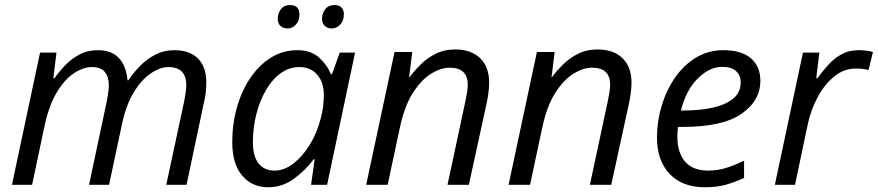

<svg xmlns="http://www.w3.org/2000/svg" viewBox="-20 -748 3553 777"><path d="M28.3 0 142.1 -535.2H208.5L195.8 -431.6H200.7Q218.3 -457 243.2 -483.2Q268.1 -509.3 301 -527.1Q334 -544.9 376 -544.9Q432.6 -544.9 461.9 -512.2Q491.2 -479.5 496.1 -422.9H499.5Q519 -452.6 546.4 -480.7Q573.7 -508.8 608.6 -526.9Q643.6 -544.9 685.5 -544.9Q747.6 -544.9 781.2 -511.2Q814.9 -477.5 814.9 -413.6Q814.9 -390.6 812.3 -370.1Q809.6 -349.6 804.2 -328.1L734.9 0H652.8L725.1 -336.9Q729.5 -358.9 731.7 -375Q733.9 -391.1 733.9 -405.8Q733.9 -438.5 716.3 -457.5Q698.7 -476.6 662.1 -476.6Q627.9 -476.6 590.6 -451.4Q553.2 -426.3 521.7 -375Q490.2 -323.7 473.6 -245.6L421.4 0H340.3L411.6 -335.4Q420.4 -380.4 420.4 -402.3Q420.4 -437 404.3 -456.8Q388.2 -476.6 351.6 -476.6Q317.4 -476.6 279.5 -451.9Q241.7 -427.2 209.7 -374Q177.7 -320.8 159.7 -235.8L109.9 0Z M1064.9 9.8Q1000 9.8 960 -37.4Q919.9 -84.5 919.9 -173.3Q919.9 -247.1 939 -314Q958 -380.9 993.2 -432.9Q1028.3 -484.9 1076.7 -514.9Q1125 -544.9 1183.6 -544.9Q1237.8 -544.9 1270.8 -515.4Q1303.7 -485.8 1318.8 -448.2H1323.7L1355 -535.2H1417L1303.7 0H1238.8L1253.4 -103.5H1249.5Q1216.3 -59.1 1169.7 -24.7Q1123 9.8 1064.9 9.8ZM1091.3 -57.6Q1128.9 -57.6 1165.8 -85.2Q1202.6 -112.8 1232.2 -159.9Q1261.7 -207 1277.3 -266.1Q1285.2 -294.9 1287.8 -319.1Q1290.5 -343.3 1290.5 -364.3Q1290.5 -414.6 1263.9 -445.6Q1237.3 -476.6 1191.4 -476.6Q1150.4 -476.6 1116 -451.7Q1081.5 -426.8 1056.4 -383.5Q1031.2 -340.3 1017.3 -285.9Q1003.4 -231.4 1003.4 -171.9Q1003.4 -115.7 1026.4 -86.7Q1049.3 -57.6 1091.3 -57.6ZM1322.8 -632.8Q1305.7 -632.8 1294.4 -643.1Q1283.2 -653.3 1283.2 -672.4Q1283.2 -693.8 1296.1 -710.7Q1309.1 -727.5 1334 -727.5Q1353 -727.5 1362.3 -717.3Q1371.6 -707 1371.6 -689.9Q1371.6 -663.6 1356.4 -648.2Q1341.3 -632.8 1322.8 -632.8ZM1144 -632.8Q1126 -632.8 1115 -643.1Q1104 -653.3 1104 -672.4Q1104 -693.8 1116.7 -710.7Q1129.4 -727.5 1153.8 -727.5Q1173.8 -727.5 1182.9 -717.3Q1191.9 -707 1191.9 -689.9Q1191.9 -663.6 1177.2 -648.2Q1162.6 -632.8 1144 -632.8Z M1461.9 0 1576.7 -537.6H1648.4L1635.7 -434.6H1636.7Q1655.3 -460 1681.4 -486.1Q1707.5 -512.2 1742.4 -530Q1777.3 -547.9 1821.8 -547.9Q1886.2 -547.9 1922.9 -512.7Q1959.5 -477.5 1959.5 -413.6Q1959.5 -391.1 1956.1 -368.2Q1952.6 -345.2 1948.7 -327.1L1877.4 0H1791L1863.3 -337.9Q1867.7 -359.9 1870.4 -375.5Q1873 -391.1 1873 -404.8Q1873 -474.1 1799.8 -474.1Q1764.2 -474.1 1724.6 -449.7Q1685.1 -425.3 1651.4 -372.8Q1617.7 -320.3 1599.1 -235.8L1548.8 0Z M2038.1 0 2152.8 -537.6H2224.6L2211.9 -434.6H2212.9Q2231.4 -460 2257.6 -486.1Q2283.7 -512.2 2318.6 -530Q2353.5 -547.9 2397.9 -547.9Q2462.4 -547.9 2499 -512.7Q2535.6 -477.5 2535.6 -413.6Q2535.6 -391.1 2532.2 -368.2Q2528.8 -345.2 2524.9 -327.1L2453.6 0H2367.2L2439.5 -337.9Q2443.8 -359.9 2446.5 -375.5Q2449.2 -391.1 2449.2 -404.8Q2449.2 -474.1 2376 -474.1Q2340.3 -474.1 2300.8 -449.7Q2261.2 -425.3 2227.5 -372.8Q2193.8 -320.3 2175.3 -235.8L2125 0Z M2832 9.8Q2741.7 9.8 2690.2 -43.9Q2638.7 -97.7 2638.7 -191.9Q2638.7 -256.8 2657.5 -319.6Q2676.3 -382.3 2711.4 -433.3Q2746.6 -484.4 2796.1 -514.6Q2845.7 -544.9 2907.2 -544.9Q2981 -544.9 3019 -512Q3057.1 -479 3057.1 -421.4Q3057.1 -340.3 2980.7 -287.4Q2904.3 -234.4 2742.2 -234.4H2723.6Q2721.2 -214.8 2721.2 -194.8Q2721.2 -130.4 2752.4 -94Q2783.7 -57.6 2846.2 -57.6Q2884.8 -57.6 2919.2 -68.6Q2953.6 -79.6 2991.2 -97.7V-27.8Q2955.1 -11.2 2918.5 -0.7Q2881.8 9.8 2832 9.8ZM2735.4 -300.8H2747.1Q2809.6 -300.8 2861.8 -311.8Q2914.1 -322.8 2945.8 -347.9Q2977.5 -373 2977.5 -415Q2977.5 -442.4 2959 -460Q2940.4 -477.5 2902.3 -477.5Q2852.1 -477.5 2804.7 -431.4Q2757.3 -385.3 2735.4 -300.8Z M3115.7 0 3229.5 -535.2H3295.9L3283.2 -431.6H3288.1Q3308.6 -459.5 3332 -485.6Q3355.5 -511.7 3385.5 -528.3Q3415.5 -544.9 3454.6 -544.9Q3469.2 -544.9 3484.4 -543.2Q3499.5 -541.5 3512.7 -537.6L3495.1 -464.8Q3468.8 -470.7 3443.8 -470.7Q3394.5 -470.7 3354.7 -437.5Q3314.9 -404.3 3288.1 -353.3Q3261.2 -302.2 3249.5 -247.6L3197.3 0Z"/></svg>

Font: Open Sans
Style: Italic
Weight: 400
Italic angle: -12°
Designer: Monotype Design Team
Foundry: Monotype Imaging Inc.
Version: Version 3.000; ttfautohint (v1.8.4)